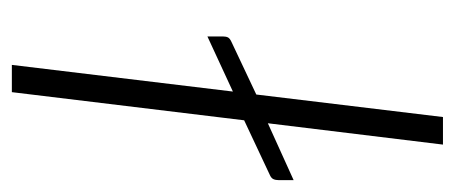

<svg xmlns="http://www.w3.org/2000/svg" viewBox="-242 -526 768 324"><g transform="rotate(90 142.0 -364.0)"><path d="M41.5 -356Q41.5 -361.5 43.2 -364.8Q45 -368 50.5 -370.5L139.5 -412.5L177.5 -727.5H224L188 -432L284 -475.5V-450.5Q284 -445 282.2 -441.2Q280.5 -437.5 274.5 -435L183 -392L135.5 0H89.5L134.5 -373L41.5 -330Z"/></g></svg>

Font: Lato Light
Style: Italic
Weight: 300
Italic angle: -7°
Designer: Lukasz Dziedzic
Foundry: Lukasz Dziedzic
Version: Version 1.104; Western+Polish opensource